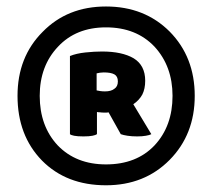

<svg xmlns="http://www.w3.org/2000/svg" viewBox="-20 -839 644 583"><path d="M571.3 -547.9Q571.3 -666 495.1 -743.2Q418.9 -819.3 301.8 -819.3Q184.6 -819.3 109.4 -742.2Q33.2 -666 33.2 -547.9Q33.2 -427.7 107.4 -351.6Q181.6 -276.4 301.8 -276.4Q418.9 -276.4 495.1 -353.5Q571.3 -430.7 571.3 -547.9ZM503.9 -547.9Q503.9 -456.1 449.2 -397.5Q394.5 -339.8 301.8 -339.8Q210.9 -339.8 155.3 -397.5Q100.6 -456.1 100.6 -547.9Q100.6 -638.7 156.2 -697.3Q210.9 -755.9 301.8 -755.9Q393.6 -755.9 449.2 -697.3Q503.9 -637.7 503.9 -547.9ZM346.7 -431.6Q354.5 -428.7 367.2 -426.8Q379.9 -424.8 396.5 -424.8Q412.1 -424.8 422.9 -426.8Q434.6 -428.7 439.5 -431.6Q420.9 -461.9 384.8 -522.5Q402.3 -534.2 412.1 -551.8Q420.9 -569.3 420.9 -593.8Q420.9 -640.6 385.7 -662.1Q350.6 -682.6 290 -682.6Q266.6 -682.6 239.3 -679.7Q211.9 -676.8 192.4 -668.9Q192.4 -589.8 192.4 -431.6Q195.3 -428.7 205.1 -426.8Q214.8 -424.8 233.4 -424.8Q251 -424.8 260.7 -426.8Q270.5 -428.7 274.4 -431.6Q274.4 -454.1 274.4 -499Q277.3 -498 283.2 -498Q289.1 -497.1 295.9 -497.1Q299.8 -497.1 302.7 -497.1Q306.6 -497.1 309.6 -498Q322.3 -475.6 346.7 -431.6ZM273.4 -616.2Q278.3 -617.2 283.2 -618.2Q289.1 -619.1 294.9 -619.1Q316.4 -619.1 327.1 -613.3Q337.9 -607.4 337.9 -591.8Q337.9 -576.2 327.1 -569.3Q317.4 -561.5 298.8 -561.5Q291 -561.5 284.2 -562.5Q276.4 -563.5 273.4 -564.5Q273.4 -581.1 273.4 -616.2Z"/></svg>

Font: cl
Style: Bold
Weight: 400
Designer: Mitja Miklavcic
Version: Version 7.504; 2011; Build 1021